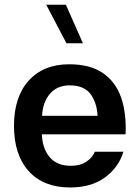

<svg xmlns="http://www.w3.org/2000/svg" viewBox="-20 -806 598 831"><path d="M161.1 -224.6Q163.6 -163.1 195.1 -125.7Q226.6 -88.4 287.1 -88.4Q326.7 -88.4 353 -105.7Q379.4 -123 390.6 -149.4H514.2Q493.2 -80.6 433.8 -37.6Q374.5 5.4 283.2 5.4Q168 5.4 104.2 -65.4Q40.5 -136.2 40.5 -261.2Q40.5 -386.2 104.2 -457Q168 -527.8 279.8 -527.8Q369.1 -527.8 424.3 -490.5Q479.5 -453.1 503.7 -385.3Q527.8 -317.4 523.4 -224.6ZM162.1 -304.7H402.3Q399.4 -361.8 371.6 -399.2Q343.8 -436.5 281.2 -436.5Q227.1 -436.5 195.8 -399.7Q164.6 -362.8 162.1 -304.7ZM338.9 -618.7H267.6L180.2 -785.6H265.1Z"/></svg>

Font: Estedad-FD SemiBold
Style: Regular
Weight: 600
Designer: Amin Abedi
Version: Version 7.3